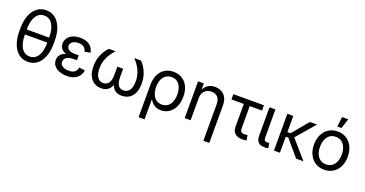

<svg xmlns="http://www.w3.org/2000/svg" viewBox="-41 -1587 4992 2627"><g transform="rotate(20 2455.5 -273.0)"><path d="M304.7 11.7Q228 11.7 171.6 -32.2Q115.2 -76.2 84.7 -156.7Q54.2 -237.3 54.2 -347.7V-379.9Q54.2 -490.7 84.7 -571Q115.2 -651.4 171.6 -695.3Q228 -739.3 304.7 -739.3Q381.8 -739.3 438 -695.3Q494.1 -651.4 524.7 -571Q555.2 -490.7 555.2 -379.9V-347.7Q555.2 -237.3 524.7 -156.7Q494.1 -76.2 438 -32.2Q381.8 11.7 304.7 11.7ZM304.7 -65.9Q382.3 -65.9 425.3 -134.8Q468.3 -203.6 468.3 -331.5V-396Q468.3 -523.9 425.3 -592.8Q382.3 -661.6 304.7 -661.6Q227.1 -661.6 184.3 -592.8Q141.6 -523.9 141.6 -396V-331.5Q141.6 -203.6 184.3 -134.8Q227.1 -65.9 304.7 -65.9ZM117.7 -327.6V-399.9H495.1V-327.6Z M871.6 10.3Q810.5 10.3 762 -8.8Q713.4 -27.8 685.3 -62.7Q657.2 -97.7 657.2 -145Q657.2 -171.9 668 -196.5Q678.7 -221.2 702.4 -240.7Q726.1 -260.3 765.6 -271.5Q805.2 -282.7 862.3 -282.7H931.2V-238.8H869.6Q832.5 -238.8 804.9 -227.8Q777.3 -216.8 762.2 -197Q747.1 -177.2 747.1 -150.9Q747.1 -112.3 781.7 -89.1Q816.4 -65.9 875 -65.9Q913.1 -65.9 937.7 -76.4Q962.4 -86.9 976.3 -107.4Q990.2 -127.9 996.1 -157.7L1081.1 -145Q1072.8 -95.7 1045.9 -60.8Q1019 -25.9 975.1 -7.8Q931.2 10.3 871.6 10.3ZM865.2 -256.8Q808.6 -256.8 770.3 -267.3Q731.9 -277.8 709.7 -296.1Q687.5 -314.5 677.7 -337.9Q668 -361.3 668 -387.2Q668 -435.5 693.8 -470.7Q719.7 -505.9 765.6 -525.1Q811.5 -544.4 872.1 -544.4Q929.7 -544.4 970.9 -526.9Q1012.2 -509.3 1037.4 -477.3Q1062.5 -445.3 1071.3 -399.9L988.8 -384.8Q980.5 -423.3 951.9 -446Q923.3 -468.8 871.6 -468.8Q818.8 -468.8 787.1 -445.6Q755.4 -422.4 755.4 -386.2Q755.4 -354 784.4 -332.8Q813.5 -311.5 872.1 -311.5H931.2V-256.8Z M1372.1 7.8Q1314.5 7.8 1269 -20Q1223.6 -47.9 1197.5 -102.8Q1171.4 -157.7 1171.4 -239.7Q1171.4 -312.5 1190.2 -370.4Q1209 -428.2 1236.3 -470.2Q1263.7 -512.2 1289.1 -535.6H1386.2Q1356 -503.4 1326.7 -460.9Q1297.4 -418.5 1278.1 -364Q1258.8 -309.6 1258.8 -240.2Q1258.8 -158.2 1289.1 -113.5Q1319.3 -68.8 1374.5 -68.8Q1427.2 -68.8 1454.1 -110.1Q1481 -151.4 1481 -230V-346.2H1564.9V-230Q1564.9 -151.4 1589.6 -110.1Q1614.3 -68.8 1668 -68.8Q1725.1 -68.8 1755.6 -113.5Q1786.1 -158.2 1786.1 -240.2Q1786.1 -310.5 1766.4 -365.7Q1746.6 -420.9 1717.3 -462.9Q1688 -504.9 1658.2 -535.6H1755.4Q1780.8 -512.7 1808.1 -471.4Q1835.4 -430.2 1854.2 -372.1Q1873 -314 1873 -239.7Q1873 -157.2 1847.2 -102.3Q1821.3 -47.4 1775.4 -19.8Q1729.5 7.8 1670.4 7.8Q1622.6 7.8 1590.8 -9Q1559.1 -25.9 1540.5 -55.4Q1522 -85 1512.7 -123H1529.3Q1520.5 -83.5 1501 -54.2Q1481.4 -24.9 1449.7 -8.5Q1418 7.8 1372.1 7.8Z M1990.7 204.1V-268.1Q1990.7 -352.1 2020.5 -414.1Q2050.3 -476.1 2104 -509.8Q2157.7 -543.5 2230.5 -543.5Q2303.2 -543.5 2356.9 -510Q2410.6 -476.6 2440.4 -414.6Q2470.2 -352.5 2470.2 -267.6Q2470.2 -183.6 2441.2 -120.8Q2412.1 -58.1 2360.8 -23.4Q2309.6 11.2 2241.7 11.2Q2195.3 11.2 2164.1 -4.2Q2132.8 -19.5 2113.5 -41Q2094.2 -62.5 2082 -82.5H2077.1V204.1ZM2228.5 -66.4Q2278.3 -66.4 2312.7 -92.3Q2347.2 -118.2 2364.7 -163.8Q2382.3 -209.5 2382.3 -268.1Q2382.3 -325.2 2365.2 -370.1Q2348.1 -415 2314.5 -440.7Q2280.8 -466.3 2230 -466.3Q2181.2 -466.3 2146 -441.7Q2110.8 -417 2092.5 -372.3Q2074.2 -327.6 2074.2 -268.1Q2074.2 -208.5 2092.3 -162.8Q2110.4 -117.2 2145 -91.8Q2179.7 -66.4 2228.5 -66.4Z M2673.8 -318.8V0H2587.4V-535.6H2670.9L2671.4 -405.8H2655.3Q2680.2 -479.5 2726.1 -511.5Q2772 -543.5 2833.5 -543.5Q2887.7 -543.5 2929.9 -520.8Q2972.2 -498 2996.1 -452.6Q3020 -407.2 3020 -337.9V204.1H2933.6V-331.1Q2933.6 -395.5 2900.9 -430.4Q2868.2 -465.3 2811 -465.3Q2772.5 -465.3 2741.2 -449Q2710 -432.6 2691.9 -399.9Q2673.8 -367.2 2673.8 -318.8Z M3424.8 4.4Q3355.5 4.4 3318.4 -30Q3281.2 -64.5 3281.2 -128.4V-458.5H3101.1V-535.6H3546.4V-458.5H3367.2V-136.2Q3367.2 -101.6 3381.3 -86.4Q3395.5 -71.3 3428.7 -71.3Q3439 -71.3 3451.4 -72.5Q3463.9 -73.7 3475.1 -75.2L3486.8 -2Q3474.1 1 3458 2.7Q3441.9 4.4 3424.8 4.4Z M3752.9 2.4Q3688 2.4 3657.5 -28.3Q3627 -59.1 3627 -119.6V-535.6H3713.4V-137.2Q3713.4 -101.1 3722.9 -87.4Q3732.4 -73.7 3761.2 -73.7Q3772 -73.7 3778.8 -74.2Q3785.6 -74.7 3791.5 -76.2L3803.2 -2.9Q3793.5 -0.5 3780 1Q3766.6 2.4 3752.9 2.4Z M3973.6 -535.6V0H3887.2V-535.6ZM4319.3 -535.6 4058.6 -233.9H3940.4V-300.8H4020L4214.4 -535.6ZM4209.5 0 4009.3 -236.3 4054.7 -300.8 4316.4 0Z M4619.1 11.7Q4545.9 11.7 4490.7 -23.2Q4435.5 -58.1 4404.5 -120.6Q4373.5 -183.1 4373.5 -265.1Q4373.5 -348.6 4404.5 -411.4Q4435.5 -474.1 4490.7 -509.3Q4545.9 -544.4 4619.1 -544.4Q4692.9 -544.4 4748.3 -509.3Q4803.7 -474.1 4834.5 -411.4Q4865.2 -348.6 4865.2 -265.1Q4865.2 -183.1 4834.5 -120.6Q4803.7 -58.1 4748.3 -23.2Q4692.9 11.7 4619.1 11.7ZM4619.1 -65.9Q4672.4 -65.9 4707.5 -92.8Q4742.7 -119.6 4760.3 -164.8Q4777.8 -210 4777.8 -265.1Q4777.8 -321.3 4760.3 -366.9Q4742.7 -412.6 4707.5 -439.7Q4672.4 -466.8 4619.1 -466.8Q4566.4 -466.8 4531.5 -439.7Q4496.6 -412.6 4479 -366.9Q4461.4 -321.3 4461.4 -265.1Q4461.4 -210 4479 -164.8Q4496.6 -119.6 4531.5 -92.8Q4566.4 -65.9 4619.1 -65.9ZM4588.9 -605.5 4606.4 -749.5H4696.8L4649.4 -605.5Z"/></g></svg>

Font: Inter 20pt
Style: Regular
Weight: 400
Version: Version 4.001;git-66647c0bb